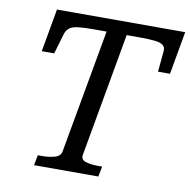

<svg xmlns="http://www.w3.org/2000/svg" viewBox="-79 -789 860 867"><g transform="rotate(10 350.5 -355.0)"><path d="M249 -82 351 -651H291Q248 -651 222 -648Q196 -645 182.5 -635.5Q169 -626 163 -608L135 -513H78L113 -710H701L666 -513H611L620 -608Q622 -626 610.5 -635.5Q599 -645 572.5 -648Q546 -651 503 -651H443L342 -84Q338 -62 361 -54.5Q384 -47 421 -47H437L428 0H133L142 -47H158Q195 -47 220 -54.5Q245 -62 249 -82Z"/></g></svg>

Font: Roboto Serif 20pt
Style: Italic
Weight: 400
Italic angle: -10°
Designer: Greg Gazdowicz
Foundry: Commercial Type
Version: Version 1.008